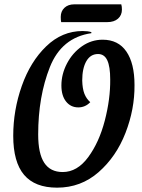

<svg xmlns="http://www.w3.org/2000/svg" viewBox="-20 -843 654 885"><path d="M41 -217Q41 -335 80.5 -447Q120 -559 193 -629.5Q266 -700 361 -700Q385 -700 401 -695V-690Q264 -670 210 -534Q156 -398 156 -223Q156 -135 184 -92.5Q212 -50 269 -50Q336 -50 386.5 -118.5Q437 -187 463 -287Q489 -387 488 -477Q488 -536 474.5 -565Q461 -594 432 -594Q397 -594 378 -561Q359 -528 359 -472Q360 -434 369 -411Q378 -388 396 -372Q373 -348 341 -348Q306 -348 284.5 -375Q263 -402 263 -449Q263 -501 288.5 -550Q314 -599 357.5 -629.5Q401 -660 453 -660Q525 -660 562.5 -605.5Q600 -551 600 -451Q601 -340 558.5 -230.5Q516 -121 434.5 -49.5Q353 22 243 22Q141 22 91 -37Q41 -96 41 -217ZM260 -765Q260 -791 277 -807Q294 -823 322 -823H539Q542 -813 542 -799Q542 -773 524 -757Q506 -741 474 -741H262Q260 -749 260 -765Z"/></svg>

Font: Sansita SW
Style: Italic
Weight: 400
Italic angle: -11°
Designer: Pablo Cosgaya
Foundry: Omnibus-Type
Version: Version 1.000